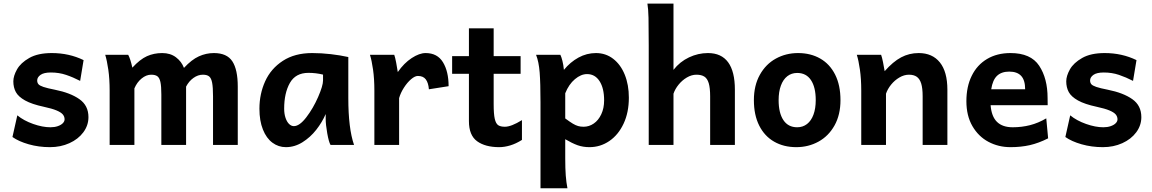

<svg xmlns="http://www.w3.org/2000/svg" viewBox="-20 -801 6364 1061"><path d="M261.2 -400.4Q222.2 -400.4 203.9 -387.2Q185.5 -374 185.5 -356.4Q185.5 -343.8 192.4 -335.7Q199.2 -327.6 220 -320.6Q240.7 -313.5 283.2 -305.2Q369.1 -288.1 418.9 -252.9Q468.8 -217.8 468.8 -153.8Q468.8 -107.9 440.4 -69.8Q412.1 -31.7 363.5 -9.8Q314.9 12.2 256.3 12.2Q193.8 12.2 138.4 -3.7Q83 -19.5 48.8 -43.9L75.7 -163.6Q111.3 -134.3 163.3 -116Q215.3 -97.7 258.8 -97.7Q281.2 -97.7 299.1 -103.8Q316.9 -109.9 326.9 -119.9Q336.9 -129.9 336.9 -141.6Q336.9 -156.7 327.1 -168.5Q317.4 -180.2 292.5 -190.7Q267.6 -201.2 222.2 -210.9Q155.8 -225.1 118.7 -245.8Q81.5 -266.6 67.6 -292.2Q53.7 -317.9 53.7 -351.6Q53.7 -381.3 74 -417.5Q94.2 -453.6 141.8 -480.7Q189.5 -507.8 266.1 -507.8Q361.8 -507.8 441.9 -468.8L422.9 -354Q384.3 -374 345.2 -387.2Q306.2 -400.4 261.2 -400.4Z M1008.3 0H871.6V-278.3Q871.6 -324.7 866.5 -347.9Q861.3 -371.1 849.6 -379.6Q837.9 -388.2 815.4 -388.2Q788.1 -388.2 762.5 -367.2Q736.8 -346.2 722.7 -312.5V0H585.9V-300.3Q585.9 -364.7 578.6 -415.5Q571.3 -466.3 561.5 -498H688.5Q700.2 -477.1 711.4 -427.2Q753.4 -473.1 792 -490.5Q830.6 -507.8 876.5 -507.8Q921.4 -507.8 952.4 -484.4Q983.4 -460.9 996.6 -425.8Q1039.1 -471.7 1079.1 -489.7Q1119.1 -507.8 1162.1 -507.8Q1233.9 -507.8 1263.9 -462.2Q1293.9 -416.5 1293.9 -322.3V0H1157.2V-268.6Q1157.2 -318.4 1152.3 -343.8Q1147.5 -369.1 1135.7 -378.7Q1124 -388.2 1101.1 -388.2Q1074.2 -388.2 1049.1 -370.4Q1023.9 -352.5 1008.3 -322.3Z M1779.8 -143.1V-170.9Q1760.3 -125.5 1727.5 -83.7Q1694.8 -42 1651.4 -14.9Q1607.9 12.2 1560.1 12.2Q1518.6 12.2 1485.4 -12.5Q1452.1 -37.1 1432.9 -85.2Q1413.6 -133.3 1413.6 -200.2Q1413.6 -281.7 1445.3 -351.8Q1477.1 -421.9 1543 -464.8Q1608.9 -507.8 1705.1 -507.8Q1756.3 -507.8 1808.6 -501.7Q1860.8 -495.6 1904.8 -485.8V-258.8Q1904.8 -91.3 1936.5 0H1806.6Q1796.9 -16.1 1788.3 -64.7Q1779.8 -113.3 1779.8 -143.1ZM1684.6 -398.4Q1613.3 -398.4 1581.8 -342.5Q1550.3 -286.6 1550.3 -200.2Q1550.3 -172.4 1557.6 -150.4Q1564.9 -128.4 1577.1 -116.2Q1589.4 -104 1604 -104Q1635.3 -104 1672.9 -153.1Q1710.4 -202.1 1737.8 -264.6Q1765.1 -327.1 1765.1 -356.4V-388.7Q1726.1 -398.4 1684.6 -398.4Z M2048.8 0V-300.3Q2048.8 -365.2 2041.5 -416.3Q2034.2 -467.3 2024.4 -498H2158.7Q2163.6 -484.4 2169.2 -455.3Q2174.8 -426.3 2178.2 -402.8Q2212.4 -452.1 2254.9 -480Q2297.4 -507.8 2332 -507.8Q2397 -507.8 2428 -456.8Q2459 -405.8 2459 -324.7L2350.1 -307.6Q2347.2 -343.3 2333 -362.3Q2318.8 -381.3 2289.1 -381.3Q2272.9 -381.3 2251.7 -363.3Q2230.5 -345.2 2212.2 -316.7Q2193.8 -288.1 2185.5 -258.8V0Z M2738.8 12.2Q2661.6 12.2 2616.5 -20.5Q2571.3 -53.2 2571.3 -131.8V-393.1H2478.5V-490.7H2571.3V-644.5H2708V-490.7H2856.9V-393.1H2708V-225.6Q2708 -170.9 2714.1 -144.3Q2720.2 -117.7 2733.2 -109.1Q2746.1 -100.6 2770 -100.6Q2805.2 -100.6 2864.3 -137.2V-27.8Q2831.1 -6.8 2799.1 2.7Q2767.1 12.2 2738.8 12.2Z M3096.2 -415Q3131.3 -458 3176.8 -482.9Q3222.2 -507.8 3273.4 -507.8Q3327.1 -507.8 3368.4 -476.1Q3409.7 -444.3 3432.4 -388.4Q3455.1 -332.5 3455.1 -261.2Q3455.1 -179.7 3426 -117.7Q3397 -55.7 3347.2 -21.7Q3297.4 12.2 3237.3 12.2Q3201.7 12.2 3171.6 1.5Q3141.6 -9.3 3103.5 -31.7V73.2Q3103.5 130.4 3106.4 168.9Q3109.4 207.5 3115.7 239.3H2966.8V-236.8Q2966.8 -341.3 2962.2 -400.6Q2957.5 -460 2942.4 -498H3076.7Q3082.5 -486.3 3087.9 -464.8Q3093.3 -443.4 3096.2 -415ZM3205.1 -100.6Q3235.4 -100.6 3261.2 -118.4Q3287.1 -136.2 3302.7 -169.7Q3318.4 -203.1 3318.4 -246.6Q3318.4 -313.5 3293.2 -352.5Q3268.1 -391.6 3224.1 -391.6Q3190.4 -391.6 3157 -363.5Q3123.5 -335.4 3103.5 -285.6V-146.5Q3129.9 -127 3145.5 -117.7Q3161.1 -108.4 3174.6 -104.5Q3188 -100.6 3205.1 -100.6Z M3701.7 0H3564.9V-551.8Q3564.9 -651.4 3563.7 -702.1Q3562.5 -752.9 3557.6 -781.2H3701.7V-415Q3736.8 -460 3787.4 -483.9Q3837.9 -507.8 3892.1 -507.8Q3966.3 -507.8 4003.7 -456.8Q4041 -405.8 4041 -305.2V0H3904.3V-268.6Q3904.3 -315.4 3896.5 -341.3Q3888.7 -367.2 3872.3 -377.7Q3856 -388.2 3828.6 -388.2Q3801.8 -388.2 3775.6 -372.8Q3749.5 -357.4 3730 -333.3Q3710.4 -309.1 3701.7 -283.2Z M4390.1 -507.8Q4459.5 -507.8 4512.5 -477.5Q4565.4 -447.3 4595 -388.7Q4624.5 -330.1 4624.5 -247.6Q4624.5 -166.5 4591.6 -107.7Q4558.6 -48.8 4502.9 -18.3Q4447.3 12.2 4380.4 12.2Q4311 12.2 4258.1 -18.1Q4205.1 -48.3 4175.5 -106.9Q4146 -165.5 4146 -247.6Q4146 -328.6 4179 -387.7Q4211.9 -446.8 4267.6 -477.3Q4323.2 -507.8 4390.1 -507.8ZM4385.3 -97.7Q4416.5 -97.7 4439.7 -115.7Q4462.9 -133.8 4475.3 -167.5Q4487.8 -201.2 4487.8 -247.6Q4487.8 -318.8 4461.4 -358.4Q4435.1 -397.9 4385.3 -397.9Q4354 -397.9 4330.8 -379.9Q4307.6 -361.8 4295.2 -327.9Q4282.7 -293.9 4282.7 -247.6Q4282.7 -176.8 4309.1 -137.2Q4335.4 -97.7 4385.3 -97.7Z M5078.6 -268.6Q5078.6 -313.5 5070.6 -339.4Q5062.5 -365.2 5046.1 -376.7Q5029.8 -388.2 5002.9 -388.2Q4976.1 -388.2 4950 -372.8Q4923.8 -357.4 4904.3 -333.3Q4884.8 -309.1 4876 -283.2V0H4739.3V-300.3Q4739.3 -365.2 4731.9 -416.3Q4724.6 -467.3 4714.8 -498H4849.1Q4854 -484.9 4859.6 -457.3Q4865.2 -429.7 4868.7 -407.7Q4915 -460.4 4959.7 -484.1Q5004.4 -507.8 5056.6 -507.8Q5132.3 -507.8 5173.8 -456.1Q5215.3 -404.3 5215.3 -305.2V0H5078.6Z M5454.1 -219.7Q5459 -157.2 5489.5 -127.4Q5520 -97.7 5576.2 -97.7Q5626.5 -97.7 5672.1 -109.4Q5717.8 -121.1 5761.7 -147L5772 -36.6Q5720.2 -10.3 5671.1 1Q5622.1 12.2 5564 12.2Q5497.6 12.2 5442.1 -17.3Q5386.7 -46.9 5353.5 -104.2Q5320.3 -161.6 5320.3 -241.7Q5320.3 -322.3 5349.9 -382.3Q5379.4 -442.4 5434.6 -475.1Q5489.7 -507.8 5564 -507.8Q5676.3 -507.8 5722.7 -437.5Q5769 -367.2 5769 -259.8L5769.5 -219.7ZM5645 -307.6Q5645 -357.9 5623 -381.6Q5601.1 -405.3 5557.1 -405.3Q5514.2 -405.3 5489.7 -382.1Q5465.3 -358.9 5457.5 -307.6Z M6079.6 -400.4Q6040.5 -400.4 6022.2 -387.2Q6003.9 -374 6003.9 -356.4Q6003.9 -343.8 6010.7 -335.7Q6017.6 -327.6 6038.3 -320.6Q6059.1 -313.5 6101.6 -305.2Q6187.5 -288.1 6237.3 -252.9Q6287.1 -217.8 6287.1 -153.8Q6287.1 -107.9 6258.8 -69.8Q6230.5 -31.7 6181.9 -9.8Q6133.3 12.2 6074.7 12.2Q6012.2 12.2 5956.8 -3.7Q5901.4 -19.5 5867.2 -43.9L5894 -163.6Q5929.7 -134.3 5981.7 -116Q6033.7 -97.7 6077.1 -97.7Q6099.6 -97.7 6117.4 -103.8Q6135.3 -109.9 6145.3 -119.9Q6155.3 -129.9 6155.3 -141.6Q6155.3 -156.7 6145.5 -168.5Q6135.7 -180.2 6110.8 -190.7Q6085.9 -201.2 6040.5 -210.9Q5974.1 -225.1 5937 -245.8Q5899.9 -266.6 5886 -292.2Q5872.1 -317.9 5872.1 -351.6Q5872.1 -381.3 5892.3 -417.5Q5912.6 -453.6 5960.2 -480.7Q6007.8 -507.8 6084.5 -507.8Q6180.2 -507.8 6260.3 -468.8L6241.2 -354Q6202.6 -374 6163.6 -387.2Q6124.5 -400.4 6079.6 -400.4Z"/></svg>

Font: Lesson One
Style: Bold
Weight: 700
Designer: But Ko, Victor Gaultney, Annie Olsen, Julie Remington, Don Collingsworth, Eric Hays, Becca Hirsbrunner
Version: Version 1.100